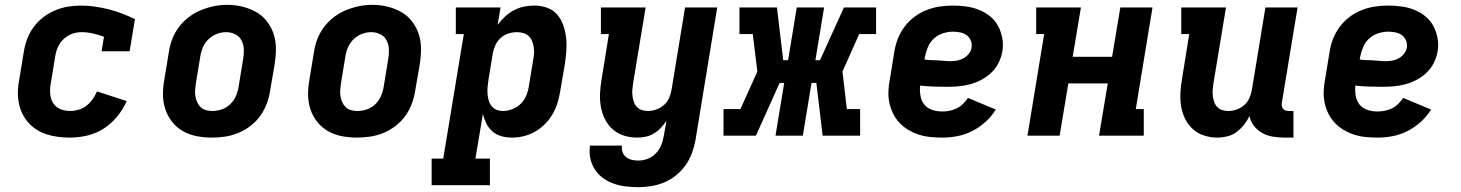

<svg xmlns="http://www.w3.org/2000/svg" viewBox="-20 -561 6040 794"><path d="M270 8Q245 8 221 5Q197 2 174.5 -5Q152 -12 132 -24.5Q112 -37 97 -54Q82 -71 72 -92Q62 -113 57.5 -136.5Q53 -160 54 -185Q55 -210 60 -234L78 -344Q82 -371 91.5 -397.5Q101 -424 118 -447.5Q135 -471 158 -489Q181 -507 207.5 -518Q234 -529 261 -533.5Q288 -538 315 -538Q345 -538 374.5 -533.5Q404 -529 431.5 -522Q459 -515 486 -504.5Q513 -494 538 -482L516 -349H400L410 -409Q388 -417 364.5 -422.5Q341 -428 317 -428Q304 -428 290.5 -425Q277 -422 265 -415.5Q253 -409 242.5 -399Q232 -389 225 -377Q218 -365 214 -352Q210 -339 208 -326L190 -216Q186 -195 187.5 -173.5Q189 -152 199.5 -135Q210 -118 229 -110Q248 -102 270 -102Q287 -102 304.5 -107Q322 -112 337 -123.5Q352 -135 363 -150.5Q374 -166 381 -183L504 -143Q489 -109 464.5 -79Q440 -49 408.5 -29Q377 -9 341 -0.5Q305 8 270 8Z M856 8Q824 8 793 2Q762 -4 736 -19Q710 -34 691.5 -57.5Q673 -81 663.5 -110Q654 -139 654 -170.5Q654 -202 660 -234L678 -344Q682 -372 692 -398.5Q702 -425 719.5 -448.5Q737 -472 760.5 -490Q784 -508 811 -519Q838 -530 865 -535.5Q892 -541 920 -541Q952 -541 982.5 -533.5Q1013 -526 1039 -511.5Q1065 -497 1083.5 -473Q1102 -449 1111.5 -420.5Q1121 -392 1121 -360Q1121 -328 1116 -296L1097 -186Q1093 -159 1083 -132Q1073 -105 1056 -81.5Q1039 -58 1015.5 -40Q992 -22 965 -11Q938 0 910.5 4Q883 8 856 8ZM858 -102Q878 -102 898 -109Q918 -116 933 -131Q948 -146 956 -165Q964 -184 967 -204L985 -314Q989 -334 988.5 -354.5Q988 -375 979.5 -392.5Q971 -410 953.5 -419Q936 -428 915 -428Q895 -428 876 -420.5Q857 -413 842 -398.5Q827 -384 819 -365Q811 -346 808 -326L790 -216Q788 -203 787 -189Q786 -175 788 -162.5Q790 -150 795.5 -138Q801 -126 810 -117.5Q819 -109 832 -105.5Q845 -102 858 -102Z M1456 8Q1424 8 1393 2Q1362 -4 1336 -19Q1310 -34 1291.5 -57.5Q1273 -81 1263.5 -110Q1254 -139 1254 -170.5Q1254 -202 1260 -234L1278 -344Q1282 -372 1292 -398.5Q1302 -425 1319.5 -448.5Q1337 -472 1360.5 -490Q1384 -508 1411 -519Q1438 -530 1465 -535.5Q1492 -541 1520 -541Q1552 -541 1582.5 -533.5Q1613 -526 1639 -511.5Q1665 -497 1683.5 -473Q1702 -449 1711.5 -420.5Q1721 -392 1721 -360Q1721 -328 1716 -296L1697 -186Q1693 -159 1683 -132Q1673 -105 1656 -81.5Q1639 -58 1615.5 -40Q1592 -22 1565 -11Q1538 0 1510.5 4Q1483 8 1456 8ZM1458 -102Q1478 -102 1498 -109Q1518 -116 1533 -131Q1548 -146 1556 -165Q1564 -184 1567 -204L1585 -314Q1589 -334 1588.5 -354.5Q1588 -375 1579.5 -392.5Q1571 -410 1553.5 -419Q1536 -428 1515 -428Q1495 -428 1476 -420.5Q1457 -413 1442 -398.5Q1427 -384 1419 -365Q1411 -346 1408 -326L1390 -216Q1388 -203 1387 -189Q1386 -175 1388 -162.5Q1390 -150 1395.5 -138Q1401 -126 1410 -117.5Q1419 -109 1432 -105.5Q1445 -102 1458 -102Z M1765 205V95H1813L1898 -420H1865V-530H2050L2038 -458Q2051 -476 2068 -492Q2085 -508 2105 -518.5Q2125 -529 2146.5 -533.5Q2168 -538 2190 -538Q2217 -538 2242.5 -529Q2268 -520 2284.5 -500.5Q2301 -481 2309.5 -456.5Q2318 -432 2321 -405.5Q2324 -379 2322 -351Q2320 -323 2316 -296L2297 -186Q2293 -161 2286 -137Q2279 -113 2266 -90.5Q2253 -68 2234.5 -49Q2216 -30 2193.5 -17Q2171 -4 2146.5 2Q2122 8 2097 8Q2074 8 2053 2Q2032 -4 2016.5 -17.5Q2001 -31 1991.5 -50Q1982 -69 1977 -90Q1977 -90 1977 -90Q1977 -90 1977 -90L1946 95H2006V205ZM2060 -102Q2079 -102 2098.5 -109.5Q2118 -117 2133 -131.5Q2148 -146 2156 -165Q2164 -184 2167 -204L2185 -314Q2188 -327 2188.5 -341Q2189 -355 2187 -367.5Q2185 -380 2180 -392Q2175 -404 2165.5 -412.5Q2156 -421 2143.5 -424.5Q2131 -428 2117 -428Q2100 -428 2082.5 -422.5Q2065 -417 2051 -404.5Q2037 -392 2029 -375Q2021 -358 2018 -341L2000 -231Q1998 -217 1996.5 -202.5Q1995 -188 1996 -174.5Q1997 -161 2000.5 -147.5Q2004 -134 2012 -123.5Q2020 -113 2032.5 -107.5Q2045 -102 2060 -102Z M2620 213Q2594 213 2568 210Q2542 207 2518 198.5Q2494 190 2473.5 175Q2453 160 2439.5 139Q2426 118 2421 92.5Q2416 67 2420 41H2552Q2550 55 2554.5 68Q2559 81 2569.5 89Q2580 97 2593 100Q2606 103 2620 103Q2640 103 2659 95.5Q2678 88 2692.5 73Q2707 58 2714.5 39Q2722 20 2725 1L2736 -61Q2725 -45 2712 -31.5Q2699 -18 2683 -8.5Q2667 1 2649.5 4.5Q2632 8 2614 8Q2586 8 2559.5 -0.5Q2533 -9 2513 -27Q2493 -45 2481 -69.5Q2469 -94 2464.5 -121Q2460 -148 2461.5 -177Q2463 -206 2468 -234L2498 -420H2465V-530H2650L2598 -216Q2596 -203 2595 -190Q2594 -177 2595.5 -164.5Q2597 -152 2601 -140Q2605 -128 2613.5 -119Q2622 -110 2634 -106Q2646 -102 2659 -102Q2676 -102 2693.5 -108Q2711 -114 2725 -126Q2739 -138 2746.5 -155Q2754 -172 2757 -189L2813 -530H2946L2856 19Q2851 46 2841.5 72Q2832 98 2815.5 121.5Q2799 145 2776.5 163.5Q2754 182 2727.5 193Q2701 204 2674 208.5Q2647 213 2620 213Z M2972 0V-110H3042L3112 -265L3093 -420H3038V-530H3193L3219 -312H3239L3275 -530H3388L3352 -312H3371L3470 -530H3603V-420H3533L3464 -265L3482 -110H3537V0H3382L3356 -218H3336L3300 0H3187L3223 -218H3204L3106 0Z M3877 8Q3852 8 3827 5.5Q3802 3 3779 -4.5Q3756 -12 3736 -24Q3716 -36 3700 -53Q3684 -70 3673.5 -91Q3663 -112 3658 -135.5Q3653 -159 3654 -184Q3655 -209 3660 -234L3678 -344Q3682 -372 3692 -398.5Q3702 -425 3719.5 -449Q3737 -473 3761 -491Q3785 -509 3812 -519.5Q3839 -530 3866.5 -534Q3894 -538 3922 -538Q3950 -538 3977.5 -534Q4005 -530 4029.5 -520Q4054 -510 4074.5 -493.5Q4095 -477 4107.5 -453.5Q4120 -430 4125 -403Q4130 -376 4125 -348Q4121 -324 4109.5 -301Q4098 -278 4079.5 -260.5Q4061 -243 4038.5 -231Q4016 -219 3991.5 -212.5Q3967 -206 3943.5 -204Q3920 -202 3896 -202Q3868 -202 3840.5 -203Q3813 -204 3785 -207Q3783 -186 3786.5 -165Q3790 -144 3802.5 -128.5Q3815 -113 3835 -106.5Q3855 -100 3877 -100Q3892 -100 3907 -103Q3922 -106 3936.5 -113Q3951 -120 3962.5 -131.5Q3974 -143 3983 -156L4098 -108Q4081 -80 4055.5 -57Q4030 -34 4000.5 -19Q3971 -4 3939.5 2Q3908 8 3877 8ZM3910 -308Q3924 -308 3938 -310.5Q3952 -313 3964.5 -320Q3977 -327 3986.5 -339Q3996 -351 3998 -365Q4000 -380 3994.5 -393.5Q3989 -407 3977.5 -415.5Q3966 -424 3951 -427Q3936 -430 3921 -430Q3901 -430 3880 -423.5Q3859 -417 3842.5 -402Q3826 -387 3817.5 -367Q3809 -347 3805 -326L3803 -315Q3816 -313 3829.5 -312.5Q3843 -312 3856.5 -311.5Q3870 -311 3883.5 -309.5Q3897 -308 3910 -308Z M4229 0 4298 -420H4265V-530H4450L4416 -326H4579L4613 -530H4746L4677 -110H4710V0H4525L4561 -216H4398L4362 0Z M5014 8Q4986 8 4959.5 -0.5Q4933 -9 4913 -27Q4893 -45 4881 -69.5Q4869 -94 4864.5 -121Q4860 -148 4861.5 -177Q4863 -206 4868 -234L4898 -420H4865V-530H5050L4998 -216Q4996 -203 4995 -190Q4994 -177 4995.5 -164.5Q4997 -152 5001 -140Q5005 -128 5013.5 -119Q5022 -110 5034 -106Q5046 -102 5059 -102Q5076 -102 5093.5 -108Q5111 -114 5125 -126Q5139 -138 5146.5 -155Q5154 -172 5157 -189L5213 -530H5346L5281 -136Q5280 -129 5281 -122.5Q5282 -116 5286 -111Q5290 -106 5296.5 -104Q5303 -102 5309 -102H5329V8H5291Q5267 8 5243.5 4Q5220 0 5200 -11Q5180 -22 5166 -40Q5152 -58 5147 -81Q5138 -62 5124.5 -45Q5111 -28 5093.5 -15Q5076 -2 5055 3Q5034 8 5014 8Z M5677 8Q5652 8 5627 5.5Q5602 3 5579 -4.5Q5556 -12 5536 -24Q5516 -36 5500 -53Q5484 -70 5473.5 -91Q5463 -112 5458 -135.5Q5453 -159 5454 -184Q5455 -209 5460 -234L5478 -344Q5482 -372 5492 -398.5Q5502 -425 5519.5 -449Q5537 -473 5561 -491Q5585 -509 5612 -519.5Q5639 -530 5666.5 -534Q5694 -538 5722 -538Q5750 -538 5777.5 -534Q5805 -530 5829.5 -520Q5854 -510 5874.5 -493.5Q5895 -477 5907.5 -453.5Q5920 -430 5925 -403Q5930 -376 5925 -348Q5921 -324 5909.5 -301Q5898 -278 5879.5 -260.5Q5861 -243 5838.5 -231Q5816 -219 5791.5 -212.5Q5767 -206 5743.5 -204Q5720 -202 5696 -202Q5668 -202 5640.5 -203Q5613 -204 5585 -207Q5583 -186 5586.5 -165Q5590 -144 5602.5 -128.5Q5615 -113 5635 -106.5Q5655 -100 5677 -100Q5692 -100 5707 -103Q5722 -106 5736.5 -113Q5751 -120 5762.5 -131.5Q5774 -143 5783 -156L5898 -108Q5881 -80 5855.5 -57Q5830 -34 5800.5 -19Q5771 -4 5739.5 2Q5708 8 5677 8ZM5710 -308Q5724 -308 5738 -310.5Q5752 -313 5764.5 -320Q5777 -327 5786.5 -339Q5796 -351 5798 -365Q5800 -380 5794.5 -393.5Q5789 -407 5777.5 -415.5Q5766 -424 5751 -427Q5736 -430 5721 -430Q5701 -430 5680 -423.5Q5659 -417 5642.5 -402Q5626 -387 5617.5 -367Q5609 -347 5605 -326L5603 -315Q5616 -313 5629.5 -312.5Q5643 -312 5656.5 -311.5Q5670 -311 5683.5 -309.5Q5697 -308 5710 -308Z"/></svg>

Font: Iosevka Curly Slab XBdEx
Style: Italic
Weight: 800
Width: 7
Italic angle: -9°
Monospace: yes
Designer: Belleve Invis
Foundry: Belleve Invis
Version: Version 11.1.0; ttfautohint (v1.8.3)